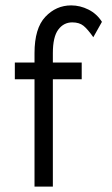

<svg xmlns="http://www.w3.org/2000/svg" viewBox="-20 -692 415 712"><path d="M108 0V-398H35V-460H108V-495Q108 -587 148 -629.5Q188 -672 244 -672Q277 -672 308 -656.5Q339 -641 358 -611L326 -554Q305 -584 289.5 -596.5Q274 -609 248 -609Q216 -609 196 -582Q176 -555 176 -495V-460H283V-398H176V0Z"/></svg>

Font: Inconsolata Condensed Medium
Style: Regular
Weight: 500
Width: 3
Monospace: yes
Designer: Raph Levien, Cyreal, Brenton Simpson
Foundry: Raph Levien, Cyreal, Google
Version: Version 3.100; ttfautohint (v1.8.4.7-5d5b)